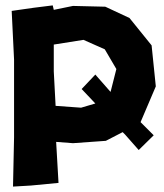

<svg xmlns="http://www.w3.org/2000/svg" viewBox="-20 -521 610 713"><path d="M23.4 -480.5 32.2 -299.8V-10.7L28.3 171.9L94.7 168L197.3 158.2L188.5 5.9L251 10.7L373 2L435.5 -30.3L444.3 -21.5L495.1 36.1L550.8 -18.6L502 -67.4L558.6 -200.2L543 -352.5L460.9 -454.1L371.1 -496.1L251 -499L179.7 -484.4L175.8 -501L105.5 -492.2ZM334 -244.1 283.2 -190.4 334 -136.7 281.2 -121.1 186.5 -127.9 179.7 -255.9V-355.5L290 -373L369.1 -337.9L412.1 -264.6L390.6 -179.7L382.8 -188.5Z"/></svg>

Font: MaokenAssortedSans-Lite
Style: Lite
Weight: 400
Version: Version 1.400